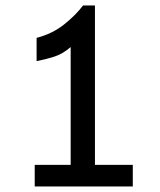

<svg xmlns="http://www.w3.org/2000/svg" viewBox="-20 -674 577 694"><path d="M235.4 0V-503.9Q206.1 -478.5 174.8 -468.8Q143.6 -459 112.3 -453.1V-537.1Q168.9 -551.8 210.9 -585Q252.9 -618.2 280.3 -654.3H323.2V0ZM105.5 0V-78.1H460V0Z"/></svg>

Font: Sen
Style: Regular
Weight: 400
Designer: Kosal Sen, Philatype
Foundry: Philatype
Version: Version 2.000;gftools[0.9.31]